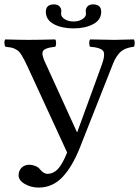

<svg xmlns="http://www.w3.org/2000/svg" viewBox="-20 -825 630 867"><path d="M483.9 -521 341.8 -161.1Q307.1 -72.8 262.2 -25.4Q217.3 22 153.8 22Q120.6 22 92.3 5.9Q64 -10.3 64 -33.2Q64 -54.2 77.4 -67.6Q90.8 -81.1 112.8 -81.1Q124.5 -81.1 138.4 -75.9Q152.3 -70.8 159.2 -62Q176.3 -40 194.8 -40Q220.2 -40 240.7 -61Q261.2 -82 283.2 -136.2L105 -522.9Q95.2 -543.5 89.8 -554.2Q84.5 -564.9 77.1 -576.7Q69.8 -588.4 64 -593.5Q58.1 -598.6 49.1 -603.5Q40 -608.4 29.8 -610.4Q19.5 -612.3 4.9 -613.8Q0.5 -618.2 0 -630.4Q-0.5 -642.6 3.9 -647Q72.3 -645 107.9 -645Q154.8 -645 229 -647Q233.4 -642.6 233.4 -630.4Q233.4 -618.2 229 -613.8Q180.2 -608.9 173.3 -592.8Q166.5 -576.7 188 -534.2L327.1 -229H329.1L438 -527.8Q444.8 -546.9 447.5 -558.1Q450.2 -569.3 450 -580.6Q449.7 -591.8 443.1 -597.9Q436.5 -604 422.9 -608.2Q409.2 -612.3 387.2 -613.8Q382.8 -618.2 382.8 -630.4Q382.8 -642.6 387.2 -647Q461.4 -645 496.1 -645Q524.4 -645 584 -647Q588.4 -642.6 588.4 -630.4Q588.4 -618.2 584 -613.8Q560.1 -610.8 543.5 -603.3Q526.9 -595.7 515.6 -581.5Q504.4 -567.4 498.3 -555.2Q492.2 -543 483.9 -521ZM437 -772Q437 -735.4 401.1 -716.1Q365.2 -696.8 312 -696.8Q258.8 -696.8 222.9 -716.1Q187 -735.4 187 -772Q187 -805.2 224.1 -805.2Q240.2 -805.2 248.5 -796.4Q256.8 -787.6 256.8 -774.9Q256.8 -774.4 256.3 -769.8Q255.9 -765.1 255.9 -762.2Q255.9 -749 272 -738.5Q288.1 -728 312 -728Q335.9 -728 352.1 -738.5Q368.2 -749 368.2 -762.2Q368.2 -765.1 367.7 -769.8Q367.2 -774.4 367.2 -774.9Q367.2 -787.6 375.5 -796.4Q383.8 -805.2 399.9 -805.2Q437 -805.2 437 -772Z"/></svg>

Font: Common Serif
Style: Regular
Weight: 400
Designer: Philipp H. Poll, Khaled Hosny
Foundry: Stefan Peev, Context Ltd.
Version: Version 1.026